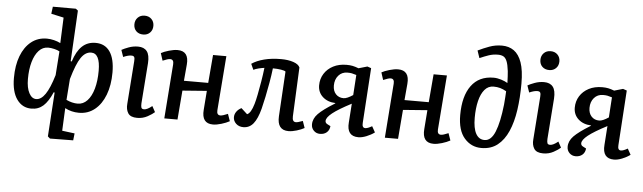

<svg xmlns="http://www.w3.org/2000/svg" viewBox="-56 -997 4857 1450"><g transform="rotate(5 2372.5 -271.5)"><path d="M462 -369 470 -367Q495 -446 536 -484.5Q577 -523 638 -523Q709 -523 746.5 -469Q784 -415 784 -311Q784 -215 756 -141.5Q728 -68 677 -27Q626 14 558 14Q500 14 452 -12L444 160L539 172L533 225L357 227L340 212L362 -122L355 -124Q324 -52 287 -19Q250 14 197 14Q128 14 87 -43.5Q46 -101 46 -206Q46 -301 73 -372Q100 -443 150 -483Q200 -523 269 -523Q295 -523 323 -516Q351 -509 372 -498L380 -692L285 -713L292 -767H466L483 -754ZM227 -61Q264 -61 296 -107.5Q328 -154 358 -254L371 -435Q356 -444 330.5 -450Q305 -456 284 -456Q243 -456 213.5 -424Q184 -392 168 -336Q152 -280 152 -207Q152 -140 173 -100.5Q194 -61 227 -61ZM611 -447Q567 -447 534 -398.5Q501 -350 468 -234L456 -75Q500 -54 542 -54Q584 -54 615 -87Q646 -120 662.5 -179Q679 -238 679 -315Q679 -447 611 -447Z M917 -688Q917 -719 937 -739.5Q957 -760 989 -760Q1021 -760 1041 -740Q1061 -720 1061 -689Q1061 -657 1041 -637Q1021 -617 990 -617Q957 -617 937 -636.5Q917 -656 917 -688ZM940 -410Q942 -432 937 -441.5Q932 -451 916 -451Q903 -451 889 -447.5Q875 -444 854 -435L836 -487Q855 -498 889 -510.5Q923 -523 960 -523Q1005 -523 1027 -495Q1049 -467 1045 -405L1022 -98Q1021 -76 1025 -65.5Q1029 -55 1046 -55Q1069 -55 1106 -85L1130 -41Q1113 -25 1077.5 -5.5Q1042 14 999 14Q948 14 930 -14.5Q912 -43 916 -85Z M1506 -235 1322 -221 1304 0H1204L1235 -412Q1238 -450 1209 -450Q1192 -450 1153 -433L1135 -489Q1156 -501 1193.5 -512Q1231 -523 1259 -523Q1347 -523 1338 -420Q1335 -389 1332.5 -358Q1330 -327 1327 -296H1511L1529 -509H1630L1598 -97Q1595 -59 1624 -59Q1641 -59 1680 -76L1699 -22Q1674 -8 1637.5 3Q1601 14 1574 14Q1486 14 1495 -91Z M1822 -468Q1860 -494 1916.5 -508.5Q1973 -523 2044 -523Q2098 -523 2137.5 -509.5Q2177 -496 2187 -472L2170 -100Q2168 -58 2196 -58Q2204 -58 2215 -61Q2226 -64 2248 -72L2266 -20Q2243 -7 2208.5 3.5Q2174 14 2146 14Q2059 14 2065 -92L2085 -432Q2078 -439 2050 -443.5Q2022 -448 1988 -448Q1982 -396 1972 -339Q1962 -282 1951 -229Q1940 -176 1930 -137Q1910 -60 1880 -23Q1850 14 1804 14Q1770 14 1748.5 -6.5Q1727 -27 1727 -55Q1727 -78 1741 -97.5Q1755 -117 1778 -128L1824 -86Q1853 -97 1874 -169Q1882 -196 1891 -241.5Q1900 -287 1909 -340.5Q1918 -394 1924 -446Q1906 -444 1881.5 -438Q1857 -432 1842 -424Z M2605 -234Q2507 -183 2463 -148Q2419 -113 2419 -87Q2419 -71 2436 -63L2459 -51Q2456 -20 2436 -3Q2416 14 2385 14Q2357 14 2338 -5Q2319 -24 2319 -52Q2319 -96 2355 -133Q2391 -170 2477 -223L2482 -228Q2422 -230 2384.5 -264Q2347 -298 2347 -351Q2347 -400 2371.5 -439Q2396 -478 2439.5 -500.5Q2483 -523 2541 -523Q2566 -523 2586 -519Q2606 -515 2632 -505L2698 -524L2727 -514L2700 -97Q2697 -59 2722 -59Q2740 -59 2773 -78L2798 -33Q2771 -13 2737 0.5Q2703 14 2676 14Q2586 14 2595 -91ZM2620 -453Q2598 -460 2585 -462.5Q2572 -465 2552 -465Q2510 -465 2484 -435Q2458 -405 2458 -359Q2458 -318 2480.5 -294Q2503 -270 2539 -270Q2565 -270 2610 -300Z M3178 -235 2994 -221 2976 0H2876L2907 -412Q2910 -450 2881 -450Q2864 -450 2825 -433L2807 -489Q2828 -501 2865.5 -512Q2903 -523 2931 -523Q3019 -523 3010 -420Q3007 -389 3004.5 -358Q3002 -327 2999 -296H3183L3201 -509H3302L3270 -97Q3267 -59 3296 -59Q3313 -59 3352 -76L3371 -22Q3346 -8 3309.5 3Q3273 14 3246 14Q3158 14 3167 -91Z M3516 -717Q3557 -737 3602 -753.5Q3647 -770 3697 -770Q3750 -770 3788 -743Q3826 -716 3847 -656.5Q3868 -597 3868 -497Q3868 -389 3854.5 -296Q3841 -203 3810.5 -133.5Q3780 -64 3730.5 -25Q3681 14 3608 14Q3531 14 3479.5 -45Q3428 -104 3428 -220Q3428 -364 3486.5 -443.5Q3545 -523 3655 -523Q3683 -523 3713 -513.5Q3743 -504 3762 -492Q3761 -521 3760 -542Q3759 -563 3757 -582Q3751 -632 3740.5 -657Q3730 -682 3713.5 -690.5Q3697 -699 3673 -699Q3636 -699 3603.5 -688Q3571 -677 3535 -661ZM3627 -48Q3677 -48 3706.5 -120Q3736 -192 3751 -328Q3754 -361 3755.5 -386Q3757 -411 3758 -429Q3734 -443 3711 -449.5Q3688 -456 3661 -456Q3620 -456 3593 -424Q3566 -392 3552.5 -336.5Q3539 -281 3539 -209Q3539 -130 3561.5 -89Q3584 -48 3627 -48Z M3995 -688Q3995 -719 4015 -739.5Q4035 -760 4067 -760Q4099 -760 4119 -740Q4139 -720 4139 -689Q4139 -657 4119 -637Q4099 -617 4068 -617Q4035 -617 4015 -636.5Q3995 -656 3995 -688ZM4018 -410Q4020 -432 4015 -441.5Q4010 -451 3994 -451Q3981 -451 3967 -447.5Q3953 -444 3932 -435L3914 -487Q3933 -498 3967 -510.5Q4001 -523 4038 -523Q4083 -523 4105 -495Q4127 -467 4123 -405L4100 -98Q4099 -76 4103 -65.5Q4107 -55 4124 -55Q4147 -55 4184 -85L4208 -41Q4191 -25 4155.5 -5.5Q4120 14 4077 14Q4026 14 4008 -14.5Q3990 -43 3994 -85Z M4543 -234Q4445 -183 4401 -148Q4357 -113 4357 -87Q4357 -71 4374 -63L4397 -51Q4394 -20 4374 -3Q4354 14 4323 14Q4295 14 4276 -5Q4257 -24 4257 -52Q4257 -96 4293 -133Q4329 -170 4415 -223L4420 -228Q4360 -230 4322.5 -264Q4285 -298 4285 -351Q4285 -400 4309.5 -439Q4334 -478 4377.5 -500.5Q4421 -523 4479 -523Q4504 -523 4524 -519Q4544 -515 4570 -505L4636 -524L4665 -514L4638 -97Q4635 -59 4660 -59Q4678 -59 4711 -78L4736 -33Q4709 -13 4675 0.5Q4641 14 4614 14Q4524 14 4533 -91ZM4558 -453Q4536 -460 4523 -462.5Q4510 -465 4490 -465Q4448 -465 4422 -435Q4396 -405 4396 -359Q4396 -318 4418.5 -294Q4441 -270 4477 -270Q4503 -270 4548 -300Z"/></g></svg>

Font: Literata 12pt Medium
Style: Italic
Weight: 500
Italic angle: -2°
Designer: Latin by Veronika Burian and Jose Scaglione. Greek by Irene Vlachou. Cyrillic by Vera Evstafieva
Foundry: TypeTogether
Version: Version 3.002